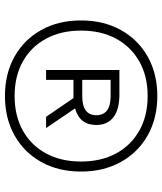

<svg xmlns="http://www.w3.org/2000/svg" viewBox="40 -829 655 775"><g transform="rotate(90 367.5 -441.5)"><path d="M367.5 -134Q277 -134 208.2 -172.8Q139.5 -211.5 101 -280.8Q62.5 -350 62.5 -441Q62.5 -532 101 -601.5Q139.5 -671 208.2 -710Q277 -749 367.5 -749Q458 -749 526.8 -710Q595.5 -671 634 -601.5Q672.5 -532 672.5 -441Q672.5 -350 634 -280.8Q595.5 -211.5 526.8 -172.8Q458 -134 367.5 -134ZM367.5 -173Q447.5 -173 507 -206.2Q566.5 -239.5 599.2 -299.8Q632 -360 632 -441Q632 -522.5 599.2 -582.8Q566.5 -643 507 -676.5Q447.5 -710 367.5 -710Q287.5 -710 228.2 -676.5Q169 -643 136.2 -582.8Q103.5 -522.5 103.5 -441Q103.5 -360 136.2 -299.8Q169 -239.5 228.2 -206.2Q287.5 -173 367.5 -173ZM262.5 -300V-596H361Q422 -596 453.2 -571.8Q484.5 -547.5 484.5 -502.5Q484.5 -435.5 417.5 -417L497 -300H451.5L376 -410.5Q368.5 -410.5 361 -410.5H302.5V-300ZM302.5 -446H368Q445 -446 445 -502.5Q445 -560.5 368 -560.5H302.5Z"/></g></svg>

Font: Encode Sans Condensed Light
Style: Regular
Weight: 300
Width: 3
Designer: Multiple Designers
Foundry: Impallari Type
Version: Version 3.000; ttfautohint (v1.8.3) -l 8 -r 50 -G 200 -x 14 